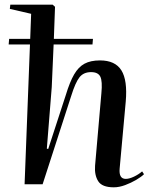

<svg xmlns="http://www.w3.org/2000/svg" viewBox="-20 -787 650 820"><path d="M375 -597H209L201 -415L180 -152L186 -151L261 -381Q278 -437 296.5 -469Q315 -501 341 -515Q367 -529 407 -529Q472 -529 498.5 -486.5Q525 -444 517 -353L491 -67Q487 -23 517 -23Q532 -23 552 -32.5Q572 -42 587 -55L595 -43Q584 -32 562 -19Q540 -6 514.5 3.5Q489 13 466 13Q416 13 399.5 -13Q383 -39 386 -79L413 -389Q418 -440 408.5 -459.5Q399 -479 369 -479Q337 -479 319.5 -457Q302 -435 284 -377L162 0H85L108 -597H17L19 -621H109L113 -728L22 -749L24 -767H205L215 -758L210 -621H377Z"/></svg>

Font: Literata 72pt Medium
Style: Italic
Weight: 500
Italic angle: -2°
Designer: Latin by Veronika Burian and Jose Scaglione. Greek by Irene Vlachou. Cyrillic by Vera Evstafieva
Foundry: TypeTogether
Version: Version 3.002